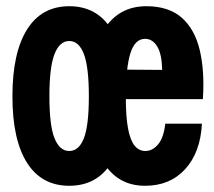

<svg xmlns="http://www.w3.org/2000/svg" viewBox="-20 -586 690 618"><path d="M203 12Q114 12 67 -62Q20 -136 20 -276Q20 -416 67 -491Q114 -566 203 -566Q292 -566 338.5 -491.5Q385 -417 385 -276Q385 -136 338.5 -62Q292 12 203 12ZM203 -100Q234 -100 250 -141Q266 -182 266 -276Q266 -370 250 -412Q234 -454 203 -454Q172 -454 155.5 -412Q139 -370 139 -276Q139 -182 155.5 -141Q172 -100 203 -100ZM447 12Q358 12 312 -65Q266 -142 266 -276Q266 -412 313.5 -489Q361 -566 451 -566Q523 -566 565 -529Q607 -492 623 -424.5Q639 -357 633 -267H362L364 -362L502 -361Q501 -412 486 -436.5Q471 -461 447 -461Q414 -461 399.5 -414Q385 -367 385 -272Q385 -211 392 -173Q399 -135 413 -117.5Q427 -100 448 -100Q471 -100 489 -121.5Q507 -143 512 -188H630Q625 -95 576 -41.5Q527 12 447 12Z"/></svg>

Font: Azeret Mono Thin SemiBold
Style: Regular
Weight: 600
Version: Version 1.002